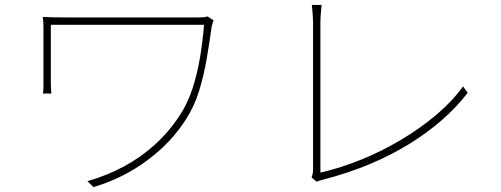

<svg xmlns="http://www.w3.org/2000/svg" viewBox="-20 -747 2040 782"><path d="M850 -664Q849 -662 847 -656.5Q845 -651 844 -646Q843 -641 842 -638Q833 -572 821.5 -505.5Q810 -439 791 -377Q772 -315 738 -262Q679 -168 580.5 -94.5Q482 -21 361 15L336 -9Q416 -32 485.5 -69.5Q555 -107 612.5 -159.5Q670 -212 712 -277Q744 -325 764 -386.5Q784 -448 795 -515Q806 -582 811 -646Q800 -646 765 -646Q730 -646 678.5 -646Q627 -646 567 -646Q507 -646 447 -646Q387 -646 333.5 -646Q280 -646 241 -646Q202 -646 187 -646Q187 -638 187 -614Q187 -590 187 -558.5Q187 -527 187 -496Q187 -465 187 -442Q187 -419 187 -412Q187 -402 187.5 -391Q188 -380 189 -366H155Q157 -380 157 -392Q157 -404 157 -412Q157 -421 157 -449.5Q157 -478 157 -514Q157 -550 157 -582Q157 -614 157 -628Q157 -642 156.5 -653.5Q156 -665 154 -678Q171 -677 193 -676.5Q215 -676 245 -676Q251 -676 281.5 -676Q312 -676 358 -676Q404 -676 459 -676Q514 -676 569 -676Q624 -676 672 -676Q720 -676 752.5 -676Q785 -676 794 -676Q801 -676 810 -677Q819 -678 825 -680Z M1249 -24Q1251 -29 1253 -37Q1255 -45 1255 -57Q1255 -69 1255 -112Q1255 -155 1255 -216.5Q1255 -278 1255 -346.5Q1255 -415 1255 -479Q1255 -543 1255 -591Q1255 -639 1255 -658Q1255 -666 1254 -680.5Q1253 -695 1252 -708.5Q1251 -722 1250 -727H1290Q1289 -719 1287 -696Q1285 -673 1285 -659Q1285 -642 1285 -602Q1285 -562 1285 -507.5Q1285 -453 1285 -392Q1285 -331 1285 -272Q1285 -213 1285 -163.5Q1285 -114 1285 -82Q1285 -50 1285 -44Q1368 -63 1451.5 -97Q1535 -131 1612.5 -177Q1690 -223 1755.5 -278Q1821 -333 1866 -395L1885 -369Q1793 -250 1642.5 -158Q1492 -66 1295 -15Q1289 -14 1282.5 -11.5Q1276 -9 1270 -7Z"/></svg>

Font: Noto Sans TC
Style: Regular
Weight: 100
Designer: Ryoko NISHIZUKA 西塚涼子 (kana, bopomofo & ideographs); Paul D. Hunt (Latin, Greek & Cyrillic); Sandoll Communications 산돌커뮤니
Foundry: Adobe
Version: Version 2.004;hotconv 1.0.118;makeotfexe 2.5.65603